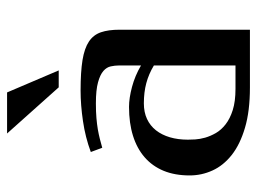

<svg xmlns="http://www.w3.org/2000/svg" viewBox="-110 -602 713 532"><g transform="rotate(-90 246.0 -336.5)"><path d="M225.1 -426.8Q201.7 -426.8 184.3 -425.3Q167 -423.8 152.8 -421.4Q138.7 -418.9 126.5 -415.8Q114.3 -412.6 102.1 -409.2L90.3 -440.9Q131.3 -456.1 176 -462.6Q220.7 -469.2 260.7 -469.2Q312 -469.2 345 -463.9Q377.9 -458.5 396.5 -446Q415 -433.6 422.1 -412.8Q429.2 -392.1 429.2 -360.8V0H269Q203.6 0 157.5 -13.7Q111.3 -27.3 82 -50.5Q52.7 -73.7 39.1 -103.8Q25.4 -133.8 25.4 -167Q25.4 -208 38.3 -239.3Q51.3 -270.5 75.7 -291.7Q100.1 -313 135.3 -324Q170.4 -335 215.3 -335Q239.7 -335 270.8 -326.7Q301.8 -318.4 330.1 -301.8V-362.8Q330.1 -374 327.6 -385.5Q325.2 -397 314.9 -406Q304.7 -415 283.4 -420.9Q262.2 -426.8 225.1 -426.8ZM330.1 -40V-266.1Q306.6 -280.3 281.2 -287.1Q255.9 -293.9 225.1 -293.9Q200.7 -293.9 181.9 -285.2Q163.1 -276.4 150.4 -260.3Q137.7 -244.1 131.1 -221.7Q124.5 -199.2 124.5 -171.9Q124.5 -164.1 125.2 -151.4Q126 -138.7 130.1 -124Q134.3 -109.4 142.8 -94.5Q151.4 -79.6 167 -67.4Q182.6 -55.2 206.5 -47.6Q230.5 -40 265.1 -40ZM316.4 -529.8H269.5L141.6 -672.9H255.4Z"/></g></svg>

Font: Federo
Style: Regular
Weight: 400
Designer: Olexa M. Volochay | Cyreal.org
Foundry: Olexa M. Volochay | Cyreal.org
Version: Version 1.000